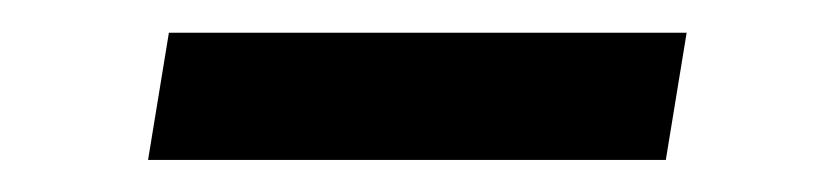

<svg xmlns="http://www.w3.org/2000/svg" viewBox="-20 -371 500 118"><path d="M402 -350.9H83.8L71 -272.7H389.2Z"/></svg>

Font: Magic Ui Pro
Style: Italic
Weight: 400
Italic angle: -9.39999°
Designer: Stefan Endress, Andreas Faust
Version: Version 1.000;FEAKit 1.0